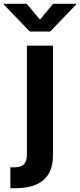

<svg xmlns="http://www.w3.org/2000/svg" viewBox="-77 -786 421 1010"><path d="M64.5 -545.9H201.7V29.8Q201.7 90.8 178.2 129.2Q154.8 167.5 110.8 185.8Q66.9 204.1 5.4 204.1H-22.5V94.2H-3.4Q33.7 94.2 49.1 77.6Q64.5 61 64.5 27.8ZM63.5 -766.1 133.3 -682.6 202.6 -766.1H323.7V-762.2L187 -620.1H79.6L-57.1 -762.2V-766.1Z"/></svg>

Font: Inter Cardless
Style: Bold
Weight: 700
Designer: Rasmus Andersson
Foundry: rsms
Version: Version 4.001;git-9221beed3